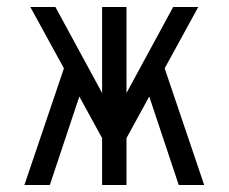

<svg xmlns="http://www.w3.org/2000/svg" viewBox="-20 -531 656 551"><path d="M318 -89V-218L477 -511H549ZM50 0 174 -366 219 -288 123 0ZM298 -89 67 -511H139L298 -218ZM273 0V-511H343V0ZM493 0 397 -288 442 -366 566 0Z"/></svg>

Font: Overpass Mono Light
Style: Regular
Weight: 300
Monospace: yes
Designer: Delve Withrington, Dave Bailey
Foundry: Delve Fonts LLC
Version: Version 4.000